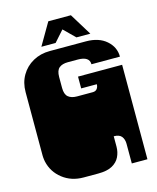

<svg xmlns="http://www.w3.org/2000/svg" viewBox="-129 -973 874 1068"><g transform="rotate(-15 308.0 -439.0)"><path d="M218 6Q148 6 97.5 -33.5Q47 -73 33 -135Q32 -140 31 -146.5Q30 -153 29.5 -159.5Q29 -166 29 -170V-171Q29 -178 29 -179.5Q29 -181 29 -186.5Q29 -192 29 -209V-260Q29 -277 29 -281.5Q29 -286 29 -288Q29 -290 29 -296V-297Q29 -304 29 -305.5Q29 -307 29 -312.5Q29 -318 29 -334V-536Q29 -590 53.5 -632Q78 -674 121 -698Q164 -722 218 -722H426Q500 -722 543.5 -684Q587 -646 587 -591H423Q423 -636 356 -636H299Q267 -636 249 -621.5Q231 -607 231 -569V-506Q231 -469 249 -454Q267 -439 299 -439H390Q406 -439 414.5 -449.5Q423 -460 423 -476H333V-544H587V-334Q587 -318 587 -312.5Q587 -307 587 -305.5Q587 -304 587 -297V-296Q587 -290 587 -288Q587 -286 587 -281.5Q587 -277 587 -260V0H497V-113Q497 -139 484 -155.5Q471 -172 439 -172V-112Q439 -81 426 -54Q413 -27 383.5 -10.5Q354 6 302 6ZM179 -757 253 -884H383L461 -757H381L317 -820L261 -757Z"/></g></svg>

Font: Danfo
Style: Regular
Weight: 400
Designer: Seyi Olusanya, David Udoh, Eyiyemi Adegbite, Mirko Velimirović
Version: Version 1.000